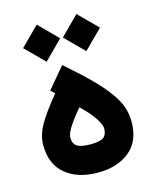

<svg xmlns="http://www.w3.org/2000/svg" viewBox="-105 -753 661 824"><g transform="rotate(-15 225.5 -341.0)"><path d="M231.9 -599.1 314 -681.6 396.5 -599.1Q393.6 -596.2 390.6 -592.8Q384.3 -586.4 356.4 -558.8Q328.6 -531.2 314 -516.6ZM55.2 -599.1 137.7 -681.6 219.7 -599.1 137.7 -516.6ZM151.4 -175.3Q151.4 -148.9 168.7 -137.2Q186 -125.5 228.5 -125.5Q270.5 -125.5 286.4 -137.2Q302.2 -148.9 302.2 -177.2Q302.2 -192.4 282.5 -223.1Q262.7 -253.9 222.7 -291.5Q195.3 -259.3 179.4 -236.3Q163.6 -213.4 157.5 -199.5Q151.4 -185.5 151.4 -175.3ZM228 0Q139.6 0 85.2 -44.4Q30.8 -88.9 30.8 -174.8Q30.8 -217.3 55.2 -261.2Q79.6 -305.2 138.2 -376.5L133.8 -380.4L120.6 -393.1L132.3 -407.2L185.5 -470.7L198.7 -485.8L213.4 -472.7Q272.5 -420.9 309.8 -383.3Q347.2 -345.7 374 -309.6Q400.9 -273.4 412.1 -241.2Q423.3 -209 423.3 -174.3Q423.3 -88.9 369.6 -44.4Q315.9 0 228 0Z"/></g></svg>

Font: Shabnam FD-WOL
Style: Bold-FD-WOL
Weight: 700
Foundry: DejaVu fonts team - Redesigned by Saber Rastikerdar - Based on Vazir font
Version: Version 5.0.0